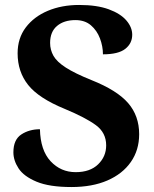

<svg xmlns="http://www.w3.org/2000/svg" viewBox="-20 -744 619 774"><path d="M268 10Q179 10 127.5 -11.5Q76 -33 55 -65Q34 -97 34 -130Q34 -181 66 -202Q98 -223 141 -223Q143 -138 184 -94Q225 -50 285 -50Q343 -50 375.5 -81.5Q408 -113 408 -158Q408 -209 366.5 -239.5Q325 -270 241 -305Q136 -348 93.5 -401.5Q51 -455 51 -529Q51 -590 84 -633.5Q117 -677 173 -700.5Q229 -724 299 -724Q371 -724 418.5 -706.5Q466 -689 489.5 -661.5Q513 -634 513 -604Q513 -569 485 -547Q457 -525 395 -525Q395 -557 383 -589Q371 -621 346.5 -642Q322 -663 284 -663Q238 -663 210 -639.5Q182 -616 182 -571Q182 -543 195.5 -519Q209 -495 245.5 -471.5Q282 -448 349 -421Q452 -380 496.5 -328.5Q541 -277 541 -203Q541 -139 507.5 -91Q474 -43 413 -16.5Q352 10 268 10Z"/></svg>

Font: Noto Serif Sinhala
Style: Bold
Weight: 700
Designer: Jelle Bosma - Monotype Design Team
Foundry: Monotype Imaging Inc.
Version: Version 2.007; ttfautohint (v1.8.4.7-5d5b)